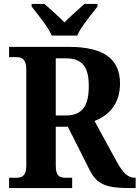

<svg xmlns="http://www.w3.org/2000/svg" viewBox="-20 -951 706 971"><path d="M242 -771H370C390 -816 444 -880 473 -918V-931H407C381 -907 334 -867 306 -838C278 -867 231 -907 205 -931H140V-918C169 -880 223 -816 242 -771ZM26 0H345V-52H312C284 -52 262 -59 262 -112V-310H323L434 -90C471 -15 525 0 634 0H666V-52H662C627 -52 601 -77 570 -134L458 -339C523 -364 587 -419 587 -528C587 -649 510 -714 328 -714H26V-662H62C87 -662 113 -654 113 -601V-112C113 -59 88 -52 62 -52H26ZM312 -367H262V-656H312C395 -656 429 -615 429 -516C429 -417 398 -367 312 -367Z"/></svg>

Font: Noto Serif Tamil SemiCondensed
Style: Bold
Weight: 700
Width: 4
Designer: Indian Type Foundry, Tom Grace, and the Monotype Design Team
Foundry: Monotype Imaging Inc.
Version: Version 2.004